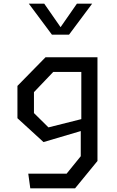

<svg xmlns="http://www.w3.org/2000/svg" viewBox="-20 -826 640 1046"><path d="M145 200 134 120H343L420 25V-112L217 -52L75 -182V-358L228 -514H470H511V51L389 200ZM137 -806 263 -637H356L482 -806H399L310 -678L221 -806ZM165 -210 244 -132 423 -177V-434H270L165 -324Z"/></svg>

Font: Moralerspace Krypton JPDOC
Style: Regular
Weight: 400
Version: v0.0.6; ttfautohint (v1.8.4.7-5d5b-dirty) -l 6 -r 45 -G 200 